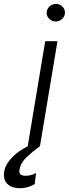

<svg xmlns="http://www.w3.org/2000/svg" viewBox="-105 -759 356 995"><path d="M-2.1 216.3Q-45.1 216.3 -68.4 192.5Q-91.6 168.7 -81.7 122.5Q-72.4 84.5 -32.7 47.1Q7.1 9.6 91.3 -25.9L99.8 0Q64.6 25.9 33.4 55Q2.1 84.2 -3.6 118.3Q-7.1 133.5 -0.5 142.6Q6 151.6 28.8 152Q45.8 151.6 59.5 147Q73.2 142.4 82 137.8L74.9 195Q62.9 202.4 42.8 209.3Q22.7 216.3 -2.1 216.3ZM38.4 0 129.3 -545.5H192.8L101.9 0ZM183.6 -647.7Q164.1 -647.7 150.2 -661.2Q136.4 -674.7 136.7 -693.9Q137.4 -712 151.5 -725.3Q165.5 -738.6 184.7 -738.6Q204.5 -738.6 218.4 -725Q232.2 -711.3 231.5 -692.1Q231.2 -674 217 -660.9Q202.8 -647.7 183.6 -647.7Z"/></svg>

Font: Inter UI Light
Style: Italic
Weight: 300
Italic angle: 9.39999°
Designer: Rasmus Andersson
Foundry: rsms
Version: 3.2;8d6f07862